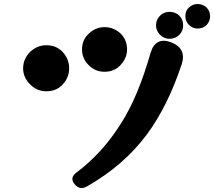

<svg xmlns="http://www.w3.org/2000/svg" viewBox="-20 -873 1065 955"><path d="M351 43Q326 12 358 -13Q487 -109 580 -256Q625 -326 661.5 -414Q698 -502 729 -610Q753 -691 830 -663Q909 -633 884 -554Q815 -346 711 -205Q597 -51 413 54Q377 75 351 43ZM210 -419Q164 -419 130 -453Q95 -488 95 -533Q95 -580 130 -615Q165 -648 210 -648Q261 -648 292 -614Q324 -579 324 -533Q324 -488 292 -453Q261 -419 210 -419ZM500 -516Q454 -516 421 -549Q388 -582 388 -627Q388 -675 422 -706Q456 -738 500 -738Q546 -738 580 -706Q612 -674 612 -627Q612 -585 580 -550Q549 -516 500 -516ZM823 -680Q796 -680 776 -700Q756 -720 756 -747Q756 -775 776 -795Q795 -814 823 -814Q853 -814 872 -795Q891 -776 891 -747Q891 -719 872 -700Q852 -680 823 -680ZM963 -731Q938 -731 920 -749Q902 -767 902 -792Q902 -820 920 -836Q939 -853 963 -853Q988 -853 1007 -836Q1025 -818 1025 -792Q1025 -768 1008 -749Q990 -731 963 -731Z"/></svg>

Font: MaokenZhuyuanTi
Style: Regular
Weight: 400
Designer: Fontworks Inc & LongZhuTi team: ZERO子、时光羊、荆南、频凡、刘鹏、Little White Dog、帆影Magmeta、奈白不弍、白日月球、ChaoTawei、雨三（排名不分先后）
Version: Version 1.000; 20230222